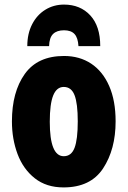

<svg xmlns="http://www.w3.org/2000/svg" viewBox="-20 -807 557 837"><path d="M257 10Q182 10 131.5 -30Q81 -70 56.5 -135.5Q32 -201 32 -278Q32 -406 88 -484.5Q144 -563 259 -563Q327 -563 377.5 -529.5Q428 -496 456 -432Q484 -368 484 -278Q484 -156 429.5 -73Q375 10 257 10ZM258 -126Q291 -126 305 -162.5Q319 -199 319 -278Q319 -356 305 -392Q291 -428 258 -428Q227 -428 212 -391Q197 -354 197 -276Q197 -126 258 -126ZM417 -606H322Q320 -642 305 -658.5Q290 -675 259 -675Q228 -675 211.5 -659Q195 -643 194 -606H99Q99 -660 120 -701Q141 -742 177.5 -764.5Q214 -787 259 -787Q330 -787 373.5 -740Q417 -693 417 -606Z"/></svg>

Font: Noto Sans UI CondBlack
Style: Regular
Weight: 900
Width: 3
Designer: Monotype Design Team
Foundry: Monotype Imaging Inc.
Version: Version 1.001